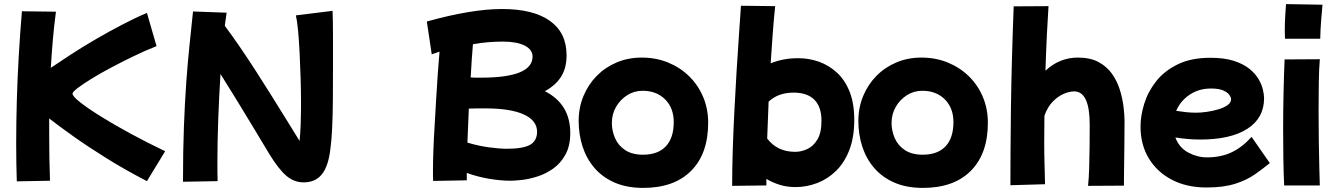

<svg xmlns="http://www.w3.org/2000/svg" viewBox="-20 -835 6510 937"><path d="M62 50Q59 -33 59 -136Q59 -233 62 -341.5Q65 -450 71.5 -562Q78 -674 87 -780L253 -778Q244 -711 238 -642Q232 -573 228 -504Q268 -531 324.5 -568Q381 -605 445.5 -642.5Q510 -680 575 -714Q640 -748 697 -772L744 -610Q686 -587 627.5 -558.5Q569 -530 516.5 -502Q464 -474 423 -448.5Q382 -423 358 -404.5Q334 -386 334 -378Q334 -365 371.5 -335.5Q409 -306 472.5 -266.5Q536 -227 617 -183Q698 -139 786 -97L697 49Q589 -7 498.5 -63.5Q408 -120 337 -170.5Q266 -221 220 -257Q220 -222 220 -187Q220 -123 221 -63.5Q222 -4 224 47Z M873 52Q873 -96 877.5 -215.5Q882 -335 889 -433Q896 -531 905 -616.5Q914 -702 922 -779L1086 -773Q1082 -743 1077 -709Q1110 -665 1148.5 -609Q1187 -553 1227 -491Q1267 -429 1306 -366.5Q1345 -304 1380 -247.5Q1415 -191 1442 -147Q1449 -212 1449 -331Q1449 -392 1447 -456.5Q1445 -521 1442 -580.5Q1439 -640 1434.5 -687Q1430 -734 1424 -760L1603 -782Q1605 -736 1605 -660.5Q1605 -585 1605 -500Q1605 -425 1604.5 -349.5Q1604 -274 1601 -210.5Q1598 -147 1592 -105Q1582 -23 1550.5 16Q1519 55 1462 55Q1415 55 1377 22.5Q1339 -10 1294 -84Q1263 -135 1223 -202Q1183 -269 1139.5 -339.5Q1096 -410 1056 -474Q1049 -362 1045 -251.5Q1041 -141 1041 -52Q1041 -23 1041 2Q1041 27 1042 49Z M2094 48Q2093 38 2093 25.5Q2093 13 2093 -3Q2093 -44 2095 -100.5Q2097 -157 2101 -221Q2105 -285 2108.5 -350.5Q2112 -416 2116.5 -475.5Q2121 -535 2125 -583Q2104 -576 2087 -570L2063 -730Q2170 -760 2262.5 -775.5Q2355 -791 2430 -791Q2583 -791 2664 -733Q2745 -675 2745 -565Q2745 -502 2717.5 -459.5Q2690 -417 2639 -390Q2763 -327 2763 -186Q2763 -123 2739.5 -80.5Q2716 -38 2680 -12.5Q2644 13 2603.5 26Q2563 39 2527.5 43Q2492 47 2472 47Q2423 47 2367 37.5Q2311 28 2258 9Q2258 28 2258 45ZM2434 -632Q2400 -632 2362.5 -629Q2325 -626 2288 -619Q2282 -550 2277 -457Q2289 -456 2302 -456Q2315 -456 2328 -456Q2579 -456 2579 -559Q2579 -593 2540.5 -612.5Q2502 -632 2434 -632ZM2350 -306Q2330 -306 2309.5 -306Q2289 -306 2268 -305Q2266 -264 2264.5 -222Q2263 -180 2261 -139Q2315 -123 2366 -116Q2417 -109 2454 -109Q2533 -109 2567 -128.5Q2601 -148 2601 -192Q2601 -247 2536 -276.5Q2471 -306 2350 -306Z M3119 82Q3039 82 2979.5 56Q2920 30 2881 -15.5Q2842 -61 2823 -120Q2804 -179 2804 -244Q2804 -310 2827.5 -366.5Q2851 -423 2892.5 -465Q2934 -507 2990 -530.5Q3046 -554 3112 -554Q3181 -554 3240 -530Q3299 -506 3343 -463Q3387 -420 3411.5 -362Q3436 -304 3436 -236Q3436 -85 3353 -1.5Q3270 82 3119 82ZM3118 -80Q3191 -80 3229.5 -121Q3268 -162 3268 -239Q3268 -308 3226 -350Q3184 -392 3116 -392Q3075 -392 3041 -370.5Q3007 -349 2986.5 -313.5Q2966 -278 2966 -235Q2966 -197 2981.5 -161Q2997 -125 3031 -102.5Q3065 -80 3118 -80Z M3553 72Q3553 -10 3556 -104Q3559 -198 3564 -295Q3569 -392 3574.5 -485Q3580 -578 3586 -660.5Q3592 -743 3596 -807L3763 -805Q3757 -748 3751.5 -677Q3746 -606 3741 -526Q3770 -538 3803.5 -544.5Q3837 -551 3876 -551Q3929 -551 3977.5 -533.5Q4026 -516 4065 -480Q4104 -444 4126.5 -387Q4149 -330 4149 -250Q4149 -165 4125 -103Q4101 -41 4060 -1Q4019 39 3967.5 58.5Q3916 78 3862 78Q3821 78 3785.5 67Q3750 56 3720 38Q3720 54 3720 70ZM3853 -383Q3778 -383 3731 -339Q3727 -247 3724 -159Q3773 -94 3861 -94Q3890 -94 3919.5 -107.5Q3949 -121 3969 -154Q3989 -187 3989 -246Q3989 -313 3954.5 -348Q3920 -383 3853 -383Z M4484 82Q4404 82 4344.5 56Q4285 30 4246 -15.5Q4207 -61 4188 -120Q4169 -179 4169 -244Q4169 -310 4192.5 -366.5Q4216 -423 4257.5 -465Q4299 -507 4355 -530.5Q4411 -554 4477 -554Q4546 -554 4605 -530Q4664 -506 4708 -463Q4752 -420 4776.5 -362Q4801 -304 4801 -236Q4801 -85 4718 -1.5Q4635 82 4484 82ZM4483 -80Q4556 -80 4594.5 -121Q4633 -162 4633 -239Q4633 -308 4591 -350Q4549 -392 4481 -392Q4440 -392 4406 -370.5Q4372 -349 4351.5 -313.5Q4331 -278 4331 -235Q4331 -197 4346.5 -161Q4362 -125 4396 -102.5Q4430 -80 4483 -80Z M4911 69Q4911 8 4911.5 -87.5Q4912 -183 4913.5 -300Q4915 -417 4918.5 -546Q4922 -675 4927 -804L5097 -805Q5093 -748 5089 -666Q5085 -584 5082 -490Q5151 -554 5240 -554Q5301 -554 5341.5 -532Q5382 -510 5407 -474.5Q5432 -439 5445 -397Q5458 -355 5463 -314.5Q5468 -274 5468 -243Q5468 -177 5467 -112Q5466 -47 5465.5 2Q5465 51 5465 71L5290 72Q5294 33 5295.5 -18Q5297 -69 5297.5 -123.5Q5298 -178 5298 -227Q5298 -389 5222 -389Q5199 -389 5171 -377Q5143 -365 5117.5 -339Q5092 -313 5077 -270Q5076 -204 5076 -142Q5076 -85 5077.5 -35.5Q5079 14 5080 64Z M5868 80Q5772 80 5699.5 42.5Q5627 5 5586.5 -62Q5546 -129 5546 -217Q5546 -270 5564 -328.5Q5582 -387 5622 -438Q5662 -489 5727.5 -521Q5793 -553 5887 -553Q5955 -553 6001.5 -538Q6048 -523 6077.5 -499Q6107 -475 6122.5 -448Q6138 -421 6143.5 -396.5Q6149 -372 6149 -356Q6149 -259 6067.5 -206.5Q5986 -154 5837 -154Q5803 -154 5772.5 -157Q5742 -160 5716 -164Q5735 -114 5779 -90.5Q5823 -67 5870 -67Q5938 -67 5990 -91.5Q6042 -116 6088 -167L6177 -39Q6145 -13 6105.5 15Q6066 43 6009 61.5Q5952 80 5868 80ZM5890 -403Q5831 -403 5786 -373Q5741 -343 5720 -294Q5745 -290 5769.5 -287.5Q5794 -285 5818 -285Q5840 -285 5868.5 -289Q5897 -293 5924.5 -301Q5952 -309 5970 -321.5Q5988 -334 5988 -351Q5988 -359 5980 -371Q5972 -383 5951 -393Q5930 -403 5890 -403Z M6251 -646Q6251 -655 6250.5 -664.5Q6250 -674 6250 -686Q6250 -718 6252 -754Q6254 -790 6256 -815L6434 -812Q6431 -778 6427.5 -735Q6424 -692 6423 -646ZM6247 70Q6244 8 6243 -62.5Q6242 -133 6242 -204Q6242 -297 6244 -385Q6246 -473 6249 -545L6421 -546Q6417 -500 6416 -432.5Q6415 -365 6415 -291Q6415 -218 6416 -147Q6417 -76 6418.5 -18.5Q6420 39 6421 70Z"/></svg>

Font: KN Bobohei
Style: Bold
Weight: 700
Designer: Kingnam Type Foundry
Version: Version 1.710;March 18, 2023